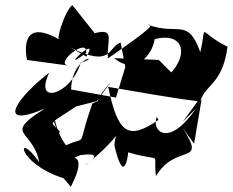

<svg xmlns="http://www.w3.org/2000/svg" viewBox="-20 -615 897 740"><path d="M728 -61 757 -232C640 -33 561 -107 584 -164L591 -153C474 -73 435 -99 397 -280C510 -262 620 -240 742 -225L684 -145L749 -211C763 -292 836 -279 857 -435C736 -494 780 -533 752 -414C703 -550 667 -476 550 -520C569 -520 582 -518 396 -390C390 -457 427 -509 345 -487L259 -595C232 -580 182 -432 218 -457C73 -545 73 -440 84 -384L246 -362C183 -366 321 -476 312 -411C191 -321 371 -493 313 -397L249 -433C415 -350 394 -434 445 -451L463 -357L427 -239L254 -270C258 -406 378 -400 291 -373C255 -250 107 -206 170 -335C54 -247 -47 -113 152 -196C-13 -92 108 -118 131 10C42 -118 39 12 225 72L253 105C328 -40 230 8 289 -17C415 -35 276 39 315 18C465 -107 423 -117 421 -54C457 100 473 -9 474 -28C614 14 568 -39 581 64C659 -67 780 28 684 -122ZM188 -150C159 -229 206 -80 211 -107C176 -151 155 -127 274 -205L353 -225L409 -301C317 -195 389 -241 336 -216C270 -28 326 -99 228 -52L274 -12C169 -103 205 -206 166 -163ZM657 -319 592 -384 420 -391C502 -322 568 -405 576 -464C704 -498 724 -373 565 -273Z"/></svg>

Font: Asimov Silicon
Style: Regular
Weight: 400
Designer: Google
Version: Version 2.000980; 2014